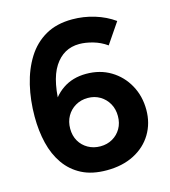

<svg xmlns="http://www.w3.org/2000/svg" viewBox="-108 -799 797 898"><g transform="rotate(-15 290.0 -350.0)"><path d="M299 12Q228 12 178.5 -13.5Q129 -39 97.5 -84Q66 -129 51.5 -188.5Q37 -248 37 -317Q37 -397 54 -468.5Q71 -540 105.5 -595Q140 -650 194 -681Q248 -712 324 -712Q379 -712 431.5 -696Q484 -680 526 -650L458 -550Q427 -572 391.5 -582Q356 -592 326 -592Q249 -592 205 -524Q161 -456 163 -309L136 -328Q159 -383 207 -416Q255 -449 321 -449Q388 -449 439.5 -418Q491 -387 520.5 -333.5Q550 -280 550 -214Q550 -149 519 -97.5Q488 -46 431.5 -17Q375 12 299 12ZM299 -104Q332 -104 358 -119Q384 -134 399 -160Q414 -186 414 -220Q414 -254 399 -280.5Q384 -307 358 -322.5Q332 -338 299 -338Q266 -338 239.5 -322.5Q213 -307 198 -280.5Q183 -254 183 -220Q183 -186 198 -160Q213 -134 239.5 -119Q266 -104 299 -104Z"/></g></svg>

Font: Figtree
Style: Bold
Weight: 700
Designer: Erik Kennedy
Foundry: Erik Kennedy
Version: Version 2.001;gftools[0.9.30]